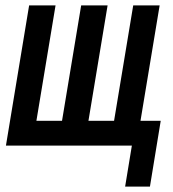

<svg xmlns="http://www.w3.org/2000/svg" viewBox="-20 -540 640 712"><path d="M444 152 469 0H2L88 -520H186L115 -92H210L281 -520H379L308 -92H403L474 -520H572L501 -92H576L536 152Z"/></svg>

Font: Iosevka SmBd Ex Obl
Style: Regular
Weight: 600
Width: 7
Italic angle: -9°
Monospace: yes
Designer: Belleve Invis
Foundry: Belleve Invis
Version: Version 32.5.0; ttfautohint (v1.8.4)